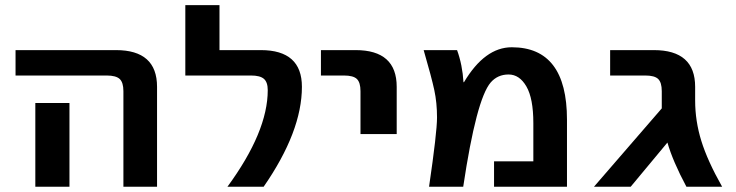

<svg xmlns="http://www.w3.org/2000/svg" viewBox="-20 -710 2799 730"><path d="M39.1 -422.9V-519.5H420.9Q577.1 -519.5 577.1 -379.9V0H449.2V-363.3Q449.2 -396.5 435.1 -409.7Q420.9 -422.9 385.7 -422.9ZM114.3 0V-318.4H244.1V0Z M684.6 -422.9V-690.4H814.5V-519.5H971.7Q1127.9 -519.5 1127.9 -379.9Q1127.9 -210 982.4 0H844.7Q998 -209 998 -367.2Q998 -397.5 983.4 -410.2Q968.8 -422.9 934.6 -422.9Z M1200.2 -422.9V-519.5H1332Q1488.3 -519.5 1488.3 -379.9V-200.2H1350.6V-363.3Q1350.6 -396.5 1336.9 -409.7Q1323.2 -422.9 1288.1 -422.9Z M1590.8 -519.5H1717.8Q1738.3 -462.9 1742.2 -397.5H1744.1Q1823.2 -530.3 1925.8 -530.3Q2135.7 -530.3 2135.7 -254.9V0H1858.4V-96.7H2007.8V-242.2Q2007.8 -335.9 1981.4 -381.3Q1955.1 -426.8 1913.6 -426.8Q1872.1 -426.8 1845.7 -396.5Q1791 -333 1741.2 0H1611.3Q1641.6 -207 1641.6 -263.2Q1641.6 -319.3 1631.3 -367.2Q1621.1 -415 1590.8 -519.5Z M2238.3 0 2496.1 -297.9V-363.3Q2496.1 -396.5 2482.4 -409.7Q2468.8 -422.9 2433.6 -422.9H2299.8V-519.5H2465.8Q2623 -519.5 2623 -379.9V-328.1Q2623 -250 2646.5 -174.3Q2669.9 -98.6 2725.6 0H2589.8Q2538.1 -96.7 2517.6 -168L2377.9 0Z"/></svg>

Font: GenEi M Gothic v2 Bold
Style: Regular
Weight: 700
Version: Version 2.0